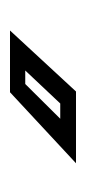

<svg xmlns="http://www.w3.org/2000/svg" viewBox="86 -814 172 384"><g transform="rotate(90 172.0 -622.0)"><path d="M41 -556 163 -688H306.5L164.5 -556ZM121 -586.5H148L217.5 -656.5H187Z"/></g></svg>

Font: Tourney Condensed SemiBold
Style: Regular
Weight: 600
Width: 3
Designer: Tyler Finck
Foundry: Etcetera Type Co
Version: Version 1.010; ttfautohint (v1.8.3)